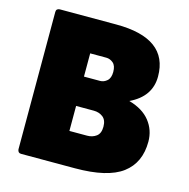

<svg xmlns="http://www.w3.org/2000/svg" viewBox="-107 -838 925 942"><g transform="rotate(15 355.0 -367.0)"><path d="M355 0H82Q66 0 64 -18V-716Q64 -733 82 -734H369Q633 -734 633 -540Q633 -438 528 -388Q599 -368 634.5 -323Q670 -278 670 -219Q670 -112 595.5 -56Q521 0 355 0ZM364 -446Q383 -446 399 -460Q415 -474 415 -505Q415 -537 399 -550.5Q383 -564 364 -564H282V-446ZM372 -170Q399 -170 418.5 -184.5Q438 -199 438 -233Q438 -267 418.5 -282Q399 -297 372 -297H282V-170Z"/></g></svg>

Font: YamahaIndonesia935. App Black
Style: Regular
Weight: 900
Designer: Dalton Maag Ltd
Foundry: Dalton Maag Ltd
Version: Version 1.002; January 01, 2024; Regular/Italic